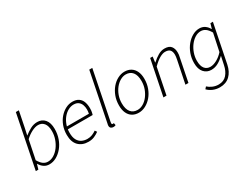

<svg xmlns="http://www.w3.org/2000/svg" viewBox="-79 -1374 2923 2258"><g transform="rotate(-30 1382.0 -244.5)"><path d="M221 12Q179 12 148 -9.5Q117 -31 97 -66H94L75 0H40L184 -719H225L183 -510L162 -413H164Q202 -444 247 -468Q292 -492 341 -492Q405 -492 443 -447.5Q481 -403 481 -319Q481 -250 459.5 -189.5Q438 -129 400.5 -84Q363 -39 317 -13.5Q271 12 221 12ZM221 -24Q264 -24 303.5 -48.5Q343 -73 373.5 -114Q404 -155 422 -206.5Q440 -258 440 -312Q440 -384 411 -420Q382 -456 332 -456Q293 -456 244.5 -431Q196 -406 155 -367L103 -111Q130 -65 158.5 -44.5Q187 -24 221 -24Z M752 12Q668 12 618 -38.5Q568 -89 568 -186Q568 -254 589.5 -310Q611 -366 647 -406.5Q683 -447 727 -469.5Q771 -492 818 -492Q870 -492 902 -470Q934 -448 948 -409.5Q962 -371 962 -322Q962 -305 960.5 -289.5Q959 -274 955.5 -261Q952 -248 949 -237H601L608 -272H918Q921 -287 922.5 -300Q924 -313 924 -328Q924 -360 913.5 -389.5Q903 -419 879 -437.5Q855 -456 814 -456Q777 -456 740.5 -436.5Q704 -417 674.5 -381.5Q645 -346 627 -297Q609 -248 609 -191Q609 -129 629.5 -92.5Q650 -56 683.5 -40Q717 -24 757 -24Q794 -24 823 -36Q852 -48 878 -66L896 -40Q868 -19 832.5 -3.5Q797 12 752 12Z M1090 8Q1070 8 1057.5 -3Q1045 -14 1045 -35Q1045 -41 1046.5 -49Q1048 -57 1050 -65L1181 -719H1222L1091 -63Q1090 -56 1089.5 -51Q1089 -46 1089 -42Q1089 -28 1103 -28Q1106 -28 1108.5 -28.5Q1111 -29 1117 -30L1123 1Q1115 5 1107.5 6.5Q1100 8 1090 8Z M1435 12Q1385 12 1348.5 -10.5Q1312 -33 1292.5 -75.5Q1273 -118 1273 -178Q1273 -246 1294.5 -303Q1316 -360 1352 -402.5Q1388 -445 1433.5 -468.5Q1479 -492 1526 -492Q1576 -492 1612.5 -469.5Q1649 -447 1669 -404.5Q1689 -362 1689 -302Q1689 -235 1667.5 -177.5Q1646 -120 1610 -78Q1574 -36 1528.5 -12Q1483 12 1435 12ZM1439 -24Q1478 -24 1515 -45.5Q1552 -67 1581.5 -105Q1611 -143 1629 -192Q1647 -241 1647 -297Q1647 -375 1614.5 -415.5Q1582 -456 1523 -456Q1485 -456 1447.5 -434.5Q1410 -413 1380 -375.5Q1350 -338 1332 -288.5Q1314 -239 1314 -184Q1314 -106 1346.5 -65Q1379 -24 1439 -24Z M1773 0 1870 -480H1904L1894 -404H1898Q1939 -442 1982 -467Q2025 -492 2069 -492Q2131 -492 2157 -459.5Q2183 -427 2183 -375Q2183 -357 2181.5 -344Q2180 -331 2175 -310L2113 0H2072L2134 -304Q2138 -327 2140 -339.5Q2142 -352 2142 -366Q2142 -411 2122 -433Q2102 -455 2056 -455Q2025 -455 1982.5 -431.5Q1940 -408 1886 -354L1815 0Z M2410 230Q2362 230 2320 212.5Q2278 195 2248 164L2271 138Q2297 162 2334 178Q2371 194 2413 194Q2483 194 2524 147.5Q2565 101 2580 26L2604 -86Q2564 -47 2520 -22.5Q2476 2 2426 2Q2365 2 2326 -42Q2287 -86 2287 -169Q2287 -236 2308.5 -294.5Q2330 -353 2366.5 -397Q2403 -441 2448.5 -466.5Q2494 -492 2542 -492Q2584 -492 2615.5 -470.5Q2647 -449 2665 -414H2669L2688 -480H2722L2617 41Q2599 129 2546.5 179.5Q2494 230 2410 230ZM2434 -35Q2474 -35 2522 -61Q2570 -87 2610 -132L2660 -369Q2633 -416 2604 -436Q2575 -456 2541 -456Q2500 -456 2462 -432Q2424 -408 2394 -368Q2364 -328 2346.5 -278Q2329 -228 2329 -176Q2329 -105 2357 -70Q2385 -35 2434 -35Z"/></g></svg>

Font: Source Sans 3 ExtraLight Light
Style: Italic
Weight: 300
Italic angle: -11°
Version: Version 3.052;hotconv 1.1.0;makeotfexe 2.6.0